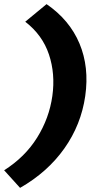

<svg xmlns="http://www.w3.org/2000/svg" viewBox="-25 -722 438 928"><path d="M72 186 -5 101Q96 37 154.5 -57Q213 -151 228 -258Q243 -365 211.5 -459Q180 -553 97 -617L200 -702Q311 -626 359 -512Q407 -398 387 -258Q367 -119 286 -4.5Q205 110 72 186Z"/></svg>

Font: Lexend
Style: Bold Italic
Weight: 700
Italic angle: -8.13011°
Designer: Bonnie Shaver-Troup, Thomas Jockin
Foundry: Lexend
Version: Version 1.007